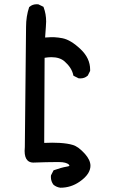

<svg xmlns="http://www.w3.org/2000/svg" viewBox="-20 -752 540 910"><path d="M246.6 16.1Q205.6 16.1 137.2 18.6H136.7Q120.1 18.1 110.4 8.3Q96.7 -5.4 96.7 -36.6Q96.7 -45.4 97.7 -55.2L103.5 -625Q103.5 -674.3 118.2 -718.3L120.1 -719.7Q133.8 -731.9 154.3 -731.9Q157.2 -731.9 162.1 -731.4L186 -719.7L187 -716.8Q198.7 -685.5 198.7 -649.9Q198.7 -637.2 197.3 -623.5L193.8 -574.2Q210.4 -575.7 220.7 -575.7Q231 -575.7 236.3 -575.7Q256.3 -574.7 275.9 -570.8Q315.4 -563 361.8 -519Q407.2 -476.1 407.2 -422.4Q407.2 -419.9 407.2 -416L396 -393.6L394.5 -392.6Q380.9 -380.4 360.4 -380.4Q357.4 -380.4 352.5 -380.9L328.1 -393.1L327.1 -397Q319.8 -431.2 286.1 -460.9Q263.2 -481 223.6 -481Q208.5 -481 191.4 -478L189.5 -74.7Q209 -75.7 227.3 -75.7Q245.6 -75.7 262.7 -74.7Q301.3 -72.3 325.2 -64.9Q351.1 -57.6 382.8 -22.5Q408.7 6.8 408.7 33.7Q408.7 51.3 397.9 69.3Q384.8 90.3 356.9 109.4Q315.9 137.7 266.6 137.7H266.1Q247.6 135.3 233.4 123.5Q221.2 107.4 221.2 86.9Q221.2 84 221.7 79.1L233.9 55.2Q270.5 42 297.4 37.6Q306.6 36.1 309.1 33.7Q309.1 31.7 305.7 27.3Q300.3 22.5 288.8 19.3Q277.3 16.1 259.3 16.1Q253.4 16.1 246.6 16.1Z"/></svg>

Font: Bakudai
Style: Bold
Weight: 700
Version: Version 1.48